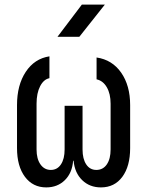

<svg xmlns="http://www.w3.org/2000/svg" viewBox="-20 -805 640 835"><path d="M181 10Q123 10 88.5 -36Q54 -82 54 -161V-348Q54 -435 92 -492.5Q130 -550 195 -560V-465Q170 -460 154.5 -430Q139 -400 139 -354V-155Q139 -114 156 -90Q173 -66 201 -66Q229 -66 245 -90Q261 -114 261 -155V-345H339V-155Q339 -114 355 -90Q371 -66 399 -66Q428 -66 444.5 -90Q461 -114 461 -155V-354Q461 -397 444.5 -425.5Q428 -454 400 -460V-555Q468 -545 507 -489Q546 -433 546 -348V-161Q546 -82 512 -36Q478 10 419 10Q370 10 337.5 -21.5Q305 -53 300 -106H298Q294 -53 262 -21.5Q230 10 181 10ZM230 -645 336 -785H436L325 -645Z"/></svg>

Font: JetBrainsMono NFM
Style: Regular
Weight: 400
Monospace: yes
Designer: Philipp Nurullin, Konstantin Bulenkov
Foundry: JetBrains
Version: Version 2.304; ttfautohint (v1.8.4.7-5d5b);Nerd Fonts 3.3.0